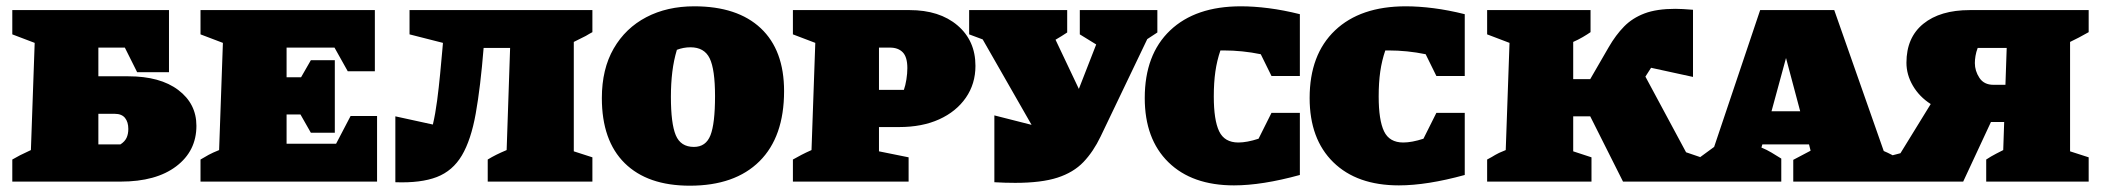

<svg xmlns="http://www.w3.org/2000/svg" viewBox="-20 -576 6667 609"><path d="M19 0V-70Q33 -78 43.5 -83.5Q54 -89 78 -100L90 -440L19 -467V-544H516V-347H415L376 -425H292V-334H387Q488 -334 545.5 -290.5Q603 -247 603 -177Q603 -97 539 -48.5Q475 0 363 0ZM292 -118H362Q376 -127 381.5 -139Q387 -151 387 -167Q387 -189 376.5 -202Q366 -215 344 -215H292Z M1092 -208H1176V0H616V-70Q629 -78 642 -85Q655 -92 675 -100L687 -440L616 -467V-544H1169V-350H1083L1041 -425H889V-331H935L966 -385H1042V-155H966L933 -213H889V-120H1046Z M1234 2V-207L1353 -181Q1361 -215 1366.5 -257Q1372 -299 1376 -341Q1380 -383 1383 -417L1385 -440L1279 -467V-544H1859V-474Q1851 -470 1849 -468.5Q1847 -467 1838 -462Q1829 -457 1800 -443V-96L1859 -77V0H1527V-70Q1540 -78 1554 -85Q1568 -92 1587 -100L1598 -424H1514Q1504 -300 1489 -216Q1474 -132 1445 -83Q1416 -34 1365.5 -14.5Q1315 5 1234 2Z M2168 13Q2034 13 1961.5 -58.5Q1889 -130 1889 -265Q1889 -357 1926.5 -422Q1964 -487 2030 -521.5Q2096 -556 2182 -556Q2319 -556 2393 -486.5Q2467 -417 2467 -287Q2467 -142 2389 -64.5Q2311 13 2168 13ZM2181 -110Q2219 -110 2233.5 -147Q2248 -184 2248 -271Q2248 -356 2231 -391Q2214 -426 2170 -426Q2148 -426 2127 -418Q2117 -385 2112.5 -348Q2108 -311 2108 -269Q2108 -184 2123.5 -147Q2139 -110 2181 -110Z M2865 -544Q2960 -544 3017 -495.5Q3074 -447 3074 -367Q3074 -310 3043.5 -266Q3013 -222 2959 -197.5Q2905 -173 2832 -173H2768V-96L2862 -77V0H2495V-70Q2509 -78 2522.5 -85Q2536 -92 2554 -100L2566 -440L2495 -467V-544ZM2803 -425H2768V-291H2847Q2852 -305 2855 -324Q2858 -343 2858 -360Q2858 -395 2843.5 -410Q2829 -425 2803 -425Z M3134 2V-210L3252 -180L3097 -451L3054 -467V-544H3365V-473Q3347 -461 3328 -450L3402 -294L3457 -435L3405 -467V-544H3651V-473Q3635 -462 3619 -452L3471 -143Q3448 -95 3416.5 -62Q3385 -29 3334 -12.5Q3283 4 3200 4Q3184 4 3167.5 3.5Q3151 3 3134 2Z M3894 12Q3761 12 3686 -61.5Q3611 -135 3611 -265Q3611 -403 3691.5 -479.5Q3772 -556 3916 -556Q3957 -556 4004 -550Q4051 -544 4103 -531V-335H4013L3979 -404Q3950 -410 3920.5 -413Q3891 -416 3861 -416H3851Q3840 -384 3835 -349Q3830 -314 3830 -270Q3830 -195 3847 -159.5Q3864 -124 3908 -124Q3935 -124 3972 -136L4013 -218H4103V-21Q3983 12 3894 12Z M4417 12Q4284 12 4209 -61.5Q4134 -135 4134 -265Q4134 -403 4214.5 -479.5Q4295 -556 4439 -556Q4480 -556 4527 -550Q4574 -544 4626 -531V-335H4536L4502 -404Q4473 -410 4443.5 -413Q4414 -416 4384 -416H4374Q4363 -384 4358 -349Q4353 -314 4353 -270Q4353 -195 4370 -159.5Q4387 -124 4431 -124Q4458 -124 4495 -136L4536 -218H4626V-21Q4506 12 4417 12Z M4697 0V-70Q4714 -79 4722.5 -84.5Q4731 -90 4756 -100L4768 -440L4697 -467V-544H5025V-474Q5015 -467 5000.5 -458.5Q4986 -450 4970 -443V-325H5024L5083 -427Q5105 -465 5131.5 -492Q5158 -519 5196.5 -533.5Q5235 -548 5294 -548Q5314 -548 5350 -545V-332L5217 -361L5199 -333L5328 -93L5372 -78V0H5128L5024 -207H4970V-96L5028 -77V0Z M5955 -97Q5967 -92 5979.5 -85.5Q5992 -79 6003 -73V0H5668V-69L5723 -98L5718 -118H5570L5567 -108Q5584 -101 5599 -92Q5614 -83 5630 -73V0H5361V-69L5417 -110L5563 -544H5798ZM5599 -223H5690L5645 -392Z M5962 0V-78L6008 -90L6104 -246Q6068 -269 6047.5 -304Q6027 -339 6027 -377Q6027 -457 6080.5 -500.5Q6134 -544 6228 -544H6605V-474Q6591 -466 6574 -457Q6557 -448 6546 -443V-96L6605 -77V0H6280V-70Q6295 -80 6311.5 -88.5Q6328 -97 6334 -100L6337 -189H6295L6207 0ZM6303 -307H6341L6345 -424H6253Q6248 -411 6246 -398.5Q6244 -386 6244 -376Q6244 -351 6258.5 -329Q6273 -307 6303 -307Z"/></svg>

Font: Piazzolla SC Black
Style: Regular
Weight: 900
Designer: Juan Pablo del Peral
Foundry: Huerta Tipografica
Version: Version 1.330